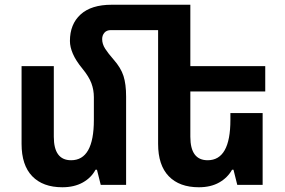

<svg xmlns="http://www.w3.org/2000/svg" viewBox="-20 -780 1202 810"><path d="M512 -373V0H405L389 -64H383Q365 -30 329 -10Q293 10 243 10Q161 10 116 -36.5Q71 -83 71 -173V-501H207V-203Q207 -104 280 -104Q376 -104 376 -274V-370Q376 -401 365.5 -429Q355 -457 328 -490Q300 -524 287.5 -553Q275 -582 275 -607Q275 -678 320 -719Q365 -760 451 -760H783V-501H1099V-394H783V-203Q783 -104 856 -104Q952 -104 952 -274V-303H1088V0H981L965 -64H959Q940 -30 904.5 -10Q869 10 819 10Q737 10 692 -36.5Q647 -83 647 -173V-653H448Q430 -653 420.5 -642Q411 -631 411 -615Q411 -594 424 -574Q437 -554 459 -529Q490 -494 501 -459.5Q512 -425 512 -373Z"/></svg>

Font: Noto Sans Armenian SemiCondensed
Style: Bold
Weight: 700
Width: 4
Designer: Monotype Design Team
Foundry: Monotype Imaging Inc.
Version: Version 2.008; ttfautohint (v1.8.4.7-5d5b)